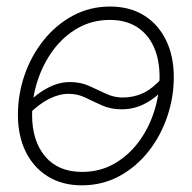

<svg xmlns="http://www.w3.org/2000/svg" viewBox="-20 -551 580 581"><path d="M227.5 9.8Q168 9.8 124.5 -17.3Q81.1 -44.4 57.6 -92.3Q34.2 -140.1 34.2 -203.6Q34.2 -265.1 54.2 -323.5Q74.2 -381.8 111.6 -428.7Q148.9 -475.6 200.2 -503.4Q251.5 -531.2 313 -531.2Q372.6 -531.2 415.8 -504.4Q459 -477.5 482.4 -429.4Q505.9 -381.3 505.9 -317.9Q505.9 -255.9 485.8 -197.3Q465.8 -138.7 428.7 -92Q391.6 -45.4 340.6 -17.8Q289.6 9.8 227.5 9.8ZM228.5 -30.8Q281.7 -30.8 325 -55.2Q368.2 -79.6 399.2 -121.1Q430.2 -162.6 446.5 -213.9Q462.9 -265.1 462.9 -317.9Q462.9 -370.6 445.3 -409.4Q427.7 -448.2 394 -469.5Q360.4 -490.7 312.5 -490.7Q259.8 -490.7 216.6 -466.6Q173.3 -442.4 142.3 -401.1Q111.3 -359.9 94.2 -308.3Q77.1 -256.8 77.1 -203.1Q77.1 -124.5 116.7 -77.6Q156.2 -30.8 228.5 -30.8ZM67.4 -205.6 49.8 -225.1Q71.3 -248.5 94.2 -265.9Q117.2 -283.2 141.6 -293Q166 -302.7 191.4 -302.7Q223.6 -302.7 249.8 -291Q275.9 -279.3 300.3 -267.6Q324.7 -255.9 351.1 -255.9Q384.8 -255.9 413.6 -269.5Q442.4 -283.2 471.2 -315.9L490.7 -298.3Q469.2 -272.5 446.5 -255.1Q423.8 -237.8 399.7 -229Q375.5 -220.2 348.1 -220.2Q315.4 -220.2 289.1 -231.9Q262.7 -243.7 238.8 -255.4Q214.8 -267.1 188 -267.1Q158.7 -267.1 127.9 -251.5Q97.2 -235.8 67.4 -205.6Z"/></svg>

Font: Inter 28pt ExtraLight
Style: Italic
Weight: 250
Italic angle: -9.3988°
Designer: Rasmus Andersson
Foundry: rsms
Version: Version 4.001;git-66647c0bb